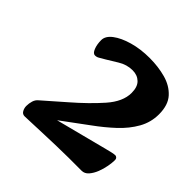

<svg xmlns="http://www.w3.org/2000/svg" viewBox="-122 -798 629 629"><g transform="rotate(45 192.5 -483.5)"><path d="M70 -341 143 -405Q195 -450 231.5 -491.5Q268 -533 268 -573Q268 -601 254 -614.5Q240 -628 218 -628Q191 -628 167 -613Q143 -598 131 -591Q117 -583 110.5 -579Q104 -575 96 -575Q87 -575 81 -590Q75 -605 75 -625Q75 -644 96 -660Q117 -676 152 -686Q187 -696 229 -696Q269 -696 303.5 -686.5Q338 -677 359.5 -653.5Q381 -630 381 -587Q381 -550 363 -518Q345 -486 315 -458Q285 -430 249 -404L123 -311V-328L340 -384Q351 -387 360.5 -389Q370 -391 375 -391Q378 -391 381.5 -388Q385 -385 385 -378Q385 -367 382 -350Q379 -333 372.5 -316.5Q366 -300 356 -288.5Q346 -277 332 -277H272Q248 -277 216.5 -276Q185 -275 154.5 -274Q124 -273 102 -272Q80 -271 74 -271Q64 -271 59 -280Q54 -289 54 -299Q54 -311 57.5 -322.5Q61 -334 70 -341Z"/></g></svg>

Font: Alkatra Medium
Style: Regular
Weight: 500
Designer: Suman Bhandary
Version: Version 1.100;gftools[0.9.22]